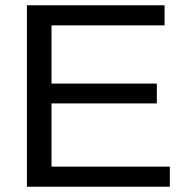

<svg xmlns="http://www.w3.org/2000/svg" viewBox="-20 -708 707 728"><path d="M624 -76.2V0H82V-688H604V-611.8H175.3V-391.1H574.7V-315.9H175.3V-76.2Z"/></svg>

Font: Arimo
Style: Regular
Weight: 400
Designer: Steve Matteson
Foundry: Monotype Imaging Inc.
Version: Version 1.33